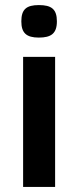

<svg xmlns="http://www.w3.org/2000/svg" viewBox="-20 -736 308 756"><path d="M133 -716C84.2 -716 64 -699.4 64 -652C64 -606.2 83.9 -588 133 -588C181 -588 204 -603.8 204 -652C204 -700.3 182.2 -716 133 -716ZM71 0H197V-512H71Z"/></svg>

Font: Fog Sans
Style: Bold
Weight: 700
Foundry: Intel Corporation
Version: Version 1.00